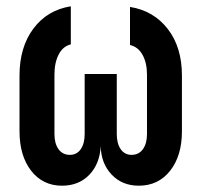

<svg xmlns="http://www.w3.org/2000/svg" viewBox="-20 -580 640 610"><path d="M177 10Q116 10 79 -37.5Q42 -85 42 -163V-340Q42 -430 86 -489Q130 -548 205 -560V-439Q180 -433 166.5 -407Q153 -381 153 -343V-154Q153 -124 166 -106Q179 -88 202 -88Q224 -88 236.5 -106Q249 -124 249 -154V-345H351V-154Q351 -124 363.5 -106Q376 -88 398 -88Q421 -88 434 -106Q447 -124 447 -154V-343Q447 -380 433 -405.5Q419 -431 393 -437V-558Q468 -546 513 -488Q558 -430 558 -340V-163Q558 -85 520.5 -37.5Q483 10 421 10Q368 10 334.5 -25.5Q301 -61 300 -116Q297 -59 263.5 -24.5Q230 10 177 10Z"/></svg>

Font: JetBrains Mono NL
Style: Bold
Weight: 700
Monospace: yes
Designer: Philipp Nurullin, Konstantin Bulenkov
Foundry: JetBrains
Version: Version 2.305; ttfautohint (v1.8.4.7-5d5b)